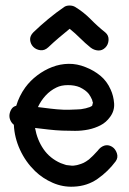

<svg xmlns="http://www.w3.org/2000/svg" viewBox="-20 -702 478 709"><path d="M73.2 -378.9Q91.8 -404.3 117.7 -423.8Q143.6 -443.4 172.9 -454.6Q202.1 -465.8 233.4 -466.3Q264.6 -466.8 295.9 -454.1Q326.2 -442.4 350.6 -422.4Q375 -402.3 388.7 -371.1Q399.4 -347.7 401.4 -320.3Q403.3 -293 386.7 -270.5Q372.1 -250 351.1 -239.3Q330.1 -228.5 306.2 -223.6Q282.2 -218.8 257.3 -218.8Q232.4 -218.8 210 -219.7Q184.6 -220.7 159.7 -223.6Q134.8 -226.6 109.4 -229.5Q117.2 -185.5 140.6 -151.4Q164.1 -117.2 204.1 -99.6Q214.8 -95.7 220.7 -93.8Q223.6 -92.8 226.1 -92.3Q228.5 -91.8 231.4 -91.8Q239.3 -90.8 244.6 -90.3Q250 -89.8 254.9 -90.8Q261.7 -91.8 264.2 -92.3Q266.6 -92.8 269.5 -93.8Q280.3 -96.7 288.6 -100.6Q296.9 -104.5 308.6 -113.3Q314.5 -118.2 324.2 -127.9Q334 -137.7 340.8 -145.5Q350.6 -159.2 364.7 -164.1Q378.9 -168.9 393.6 -160.2Q406.2 -152.3 411.6 -136.2Q417 -120.1 407.2 -106.4Q378.9 -68.4 340.3 -41.5Q301.8 -14.6 252 -12.7Q211.9 -10.7 174.8 -26.9Q137.7 -43 109.4 -70.3Q74.2 -104.5 53.7 -149.4Q33.2 -194.3 31.2 -241.2Q22.5 -248 18.1 -258.3Q13.7 -268.6 15.1 -279.3Q16.6 -290 22.5 -299.3Q28.3 -308.6 40 -311.5Q50.8 -347.7 73.2 -378.9ZM307.6 -355.5Q296.9 -369.1 274.4 -379.9Q255.9 -387.7 231 -387.7Q206.1 -387.7 188.5 -378.9Q166 -368.2 148.4 -349.1Q130.9 -330.1 120.1 -306.6Q143.6 -303.7 167 -300.8Q190.4 -297.9 213.9 -296.9Q226.6 -296.9 239.3 -296.9Q252 -296.9 264.6 -297.9Q268.6 -297.9 272 -298.3Q275.4 -298.8 279.3 -298.8Q288.1 -300.8 292.5 -301.3Q296.9 -301.8 301.8 -303.7Q305.7 -304.7 311.5 -306.6Q316.4 -308.6 317.4 -309.6Q318.4 -310.5 320.3 -311.5L323.2 -323.2Q321.3 -327.1 320.8 -330.6Q320.3 -334 318.4 -336.9Q317.4 -339.8 314 -345.7Q310.5 -351.6 307.6 -355.5ZM369.1 -582Q381.8 -571.3 380.9 -554.2Q379.9 -537.1 369.1 -526.4Q357.4 -514.6 342.3 -515.6Q327.1 -516.6 314.5 -526.4Q293.9 -543 275.9 -561Q257.8 -579.1 237.3 -595.7Q216.8 -579.1 197.3 -562.5Q177.7 -545.9 158.2 -527.3Q144.5 -514.6 128.9 -516.6Q113.3 -518.6 103 -528.8Q92.8 -539.1 91.3 -554.2Q89.8 -569.3 103.5 -583Q129.9 -608.4 158.2 -631.8Q186.5 -655.3 217.8 -676.8Q225.6 -681.6 236.8 -681.6Q248 -681.6 256.8 -676.8Q289.1 -657.2 314.9 -630.9Q340.8 -604.5 369.1 -582Z"/></svg>

Font: Schoolbell
Style: Regular
Weight: 400
Designer: Font Diner, Inc
Foundry: Font Diner, Inc
Version: Version 1.000